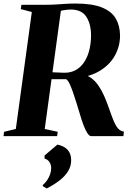

<svg xmlns="http://www.w3.org/2000/svg" viewBox="-37 -770 749 1086"><path d="M-17 0 -14 -24.5 52.5 -40.5 143 -702 80.5 -718.5 84 -743H225.5Q255.5 -743 281 -744.8Q306.5 -746.5 332.5 -748.2Q358.5 -750 390 -750Q484.5 -750 539.5 -727.8Q594.5 -705.5 618 -664.8Q641.5 -624 642 -569Q642 -510.5 614.5 -458.8Q587 -407 531.5 -371.8Q476 -336.5 391 -327.5L414 -351.5Q448 -349.5 474 -332Q500 -314.5 519 -287Q538 -259.5 551.8 -228Q565.5 -196.5 576 -167Q586 -139 595 -114Q604 -89 613.5 -69.8Q623 -50.5 635.2 -39Q647.5 -27.5 664 -25.5L661 0H479.5Q468 0 456.8 -17.5Q445.5 -35 435 -63Q424.5 -91 415.5 -122.5Q405.5 -155.5 395.5 -188Q385.5 -220.5 375.8 -248.2Q366 -276 356.8 -295.8Q347.5 -315.5 337.5 -322Q327 -322 315.2 -322Q303.5 -322 291.2 -322Q279 -322 267.8 -322Q256.5 -322 247.5 -322L252.5 -361.5Q259 -361 268.2 -360.8Q277.5 -360.5 288 -360Q298.5 -359.5 308.2 -359.2Q318 -359 325.5 -358.5Q367 -358 396.2 -376.5Q425.5 -395 443.8 -426Q462 -457 470 -494.8Q478 -532.5 478 -570Q477.5 -635.5 450.8 -675.8Q424 -716 364 -716Q353.5 -716 340.8 -714.8Q328 -713.5 316 -711Q304 -708.5 295 -704L310 -728L216 -40.5L289.5 -24.5L286 0ZM205 283V276.5Q220 264 230.5 248Q241 232 246.8 214.5Q252.5 197 252.5 179.5Q252 160.5 242.5 146.2Q233 132 215 127V109.5L287.5 48Q325 55 345.5 77.5Q366 100 365.5 137Q365.5 170 348.2 198.2Q331 226.5 300 250.5Q269 274.5 227.5 296Z"/></svg>

Font: Merriweather 120pt ExtraBold
Style: Italic
Weight: 800
Italic angle: -7.8°
Version: Version 2.101